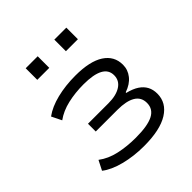

<svg xmlns="http://www.w3.org/2000/svg" viewBox="-194 -850 996 996"><g transform="rotate(-45 304.5 -352.0)"><path d="M297 8Q222 8 156 -9Q90 -26 52 -56L79 -109Q120 -78 176.5 -65.5Q233 -53 297 -53Q384 -53 425 -74Q466 -95 466 -140Q466 -182 431.5 -202.5Q397 -223 332 -223H173V-280H324Q380 -280 413.5 -301.5Q447 -323 447 -362Q447 -402 410.5 -421.5Q374 -441 301 -441Q240 -441 185.5 -428.5Q131 -416 91 -387L64 -442Q105 -472 167.5 -487.5Q230 -503 303 -503Q409 -503 463.5 -467.5Q518 -432 518 -368Q518 -331 494.5 -301.5Q471 -272 427 -257L426 -253Q466 -243 490 -227Q514 -211 526 -188.5Q538 -166 538 -136Q538 -69 476.5 -30.5Q415 8 297 8ZM358 -627V-712H446V-627ZM148 -627V-712H236V-627Z"/></g></svg>

Font: Nunito Sans 7pt SemiExpanded Light
Style: Regular
Weight: 300
Width: 6
Designer: Vernon Adams
Foundry: Vernon Adams
Version: Version 3.101;gftools[0.9.27]